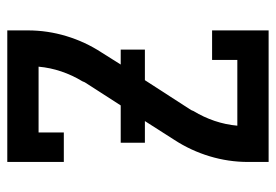

<svg xmlns="http://www.w3.org/2000/svg" viewBox="-138 -638 775 540"><g transform="rotate(-90 250.0 -367.5)"><path d="M65 0V-58Q65 -113 81 -166Q97 -219 127 -265L180 -348H119V-416H224L289 -517Q290 -519 290.5 -520.5Q291 -522 292 -524Q309 -552 319.5 -583Q330 -614 333 -647H148V-576H65V-735H435V-677Q435 -622 419 -569Q403 -516 373 -470L339 -416H381V-348H295L211 -218Q210 -216 209.5 -214.5Q209 -213 208 -211Q191 -183 180.5 -152Q170 -121 167 -88H352V-159H435V0Z"/></g></svg>

Font: Iosevka Curly Slab Semibold
Style: Regular
Weight: 600
Monospace: yes
Designer: Belleve Invis
Foundry: Belleve Invis
Version: Version 22.1.2; ttfautohint (v1.8.4)